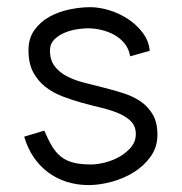

<svg xmlns="http://www.w3.org/2000/svg" viewBox="-20 -518 517 546"><path d="M350.1 -357.9Q346.7 -378.9 334.5 -394Q322.3 -409.2 305.2 -418.7Q288.1 -428.2 268.3 -432.9Q248.5 -437.5 230 -437.5Q216.3 -437.5 197.8 -434.6Q179.2 -431.6 162.4 -424.3Q145.5 -417 133.8 -405Q122.1 -393.1 122.1 -375Q122.1 -347.2 135.3 -329.8Q148.4 -312.5 169.9 -301.3Q191.4 -290 218.8 -283Q246.1 -275.9 274.9 -268.8Q303.7 -261.7 331.1 -252.9Q358.4 -244.1 379.9 -229.5Q401.4 -214.8 414.6 -192.1Q427.7 -169.4 427.7 -134.8Q427.7 -99.6 408.4 -72.8Q389.2 -45.9 359.9 -27.8Q330.6 -9.8 296.4 -0.7Q262.2 8.3 231.9 8.3Q198.2 8.3 168.9 -1.2Q139.6 -10.7 116.2 -28.3Q92.8 -45.9 75.4 -71.5Q58.1 -97.2 48.8 -129.4L106 -146.5Q117.2 -120.1 128.2 -101.8Q139.2 -83.5 154.1 -72Q168.9 -60.5 189.2 -55.4Q209.5 -50.3 238.8 -50.3Q256.3 -50.3 278.6 -55.9Q300.8 -61.5 320.1 -72.5Q339.4 -83.5 352.8 -99.6Q366.2 -115.7 366.2 -136.7Q366.2 -158.7 353 -172.4Q339.8 -186 318.4 -195.3Q296.9 -204.6 269.5 -211.2Q242.2 -217.8 213.6 -225.6Q185.1 -233.4 157.7 -243.9Q130.4 -254.4 108.9 -271.2Q87.4 -288.1 74.2 -313Q61 -337.9 61 -375Q61 -409.2 77.9 -432.6Q94.7 -456.1 120.8 -470.5Q147 -484.9 178 -491.2Q209 -497.6 236.8 -497.6Q262.2 -497.6 291 -488.8Q319.8 -480 344.5 -463.6Q369.1 -447.3 386.2 -424.3Q403.3 -401.4 405.8 -373.5Z"/></svg>

Font: SengBuhan
Style: Regular
Weight: 400
Designer: John M. Durdin
Foundry: Lao Script for Windows
Version: Version 1.400